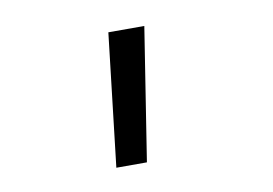

<svg xmlns="http://www.w3.org/2000/svg" viewBox="-48 -195 682 480"><g transform="rotate(-10 293.0 44.5)"><path d="M212.4 212.9 251.5 -124H342.8L290 212.9Z"/></g></svg>

Font: Cascadia Mono SemiLight
Style: Regular
Weight: 350
Monospace: yes
Designer: Aaron Bell
Foundry: Saja Typeworks
Version: Version 2404.023; ttfautohint (v1.8.4)